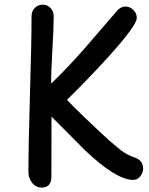

<svg xmlns="http://www.w3.org/2000/svg" viewBox="-20 -768 651 841"><path d="M563 20Q488.8 20 351.6 -110.4L205.6 -257.3V-250.5L205.1 5.4Q205.1 53.7 162.6 53.7Q134.8 53.7 118.2 29.3Q104.5 9.3 104.5 -14.2Q104.5 -128.4 111.3 -356Q118.2 -583.5 118.2 -697.3Q118.2 -718.3 132.1 -732.9Q146 -747.6 166.5 -747.6Q187.5 -747.6 201.4 -732.9Q215.3 -718.3 215.3 -697.3Q215.3 -649.9 209.5 -549.8Q203.6 -453.1 204.1 -401.9Q269.5 -463.9 352.1 -557.6L492.2 -720.2Q508.8 -739.3 529.3 -739.3Q548.8 -739.3 564 -724.6Q579.1 -710 579.1 -689Q579.1 -656.7 453.1 -517.1Q366.2 -421.9 273.4 -330.6Q332 -269 457 -153.8L508.3 -110.8Q536.1 -89.4 568.4 -78.6Q606.9 -65.9 606.9 -30.3Q606.9 -13.7 596.7 1.5Q584 20 563 20Z"/></svg>

Font: YBG Kramawirya
Style: Regular
Weight: 400
Designer: R.S. Wihananto
Foundry: R.S. Wihananto
Version: Version 2.0.1